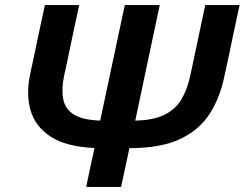

<svg xmlns="http://www.w3.org/2000/svg" viewBox="-20 -733 960 753"><path d="M318 0Q326 -39 334 -76Q342 -113 350.5 -152.5Q239.5 -157.5 178.8 -197Q118 -236.5 99.8 -300.5Q81.5 -364.5 98.5 -443Q100 -451 102.5 -462.8Q105 -474.5 108.5 -489.5Q122 -553.5 133 -606Q144 -658.5 156 -713H290.5Q278.5 -658 267.5 -605.8Q256.5 -553.5 243 -489L231.5 -436Q220.5 -383.5 227.8 -344.8Q235 -306 269.2 -284.2Q303.5 -262.5 373 -260L418.5 -474Q433 -543 445 -598.5Q457 -654 469.5 -713H606.5Q594 -654.5 582.2 -599Q570.5 -543.5 556 -475.5L510.5 -260Q581.5 -261.5 624.8 -282.8Q668 -304 691.2 -342.8Q714.5 -381.5 726 -435L737.5 -489Q751 -553.5 762.2 -606Q773.5 -658.5 785 -713H919.5Q907.5 -657.5 896.5 -605.2Q885.5 -553 872 -488.5Q868.5 -473.5 865.2 -457.5Q862 -441.5 860 -433.5Q843 -351 803 -287.8Q763 -224.5 687.5 -188.2Q612 -152 487.5 -152Q479 -112.5 471.2 -75.8Q463.5 -39 455 0Z"/></svg>

Font: Commissioner SemiBold
Style: Italic
Weight: 600
Italic angle: -12°
Designer: Kostas Bartsokas
Foundry: Kostas Bartsokas
Version: Version 1.000; ttfautohint (v1.8.3)